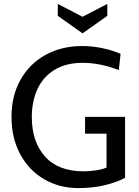

<svg xmlns="http://www.w3.org/2000/svg" viewBox="-20 -950 712 984"><path d="M39 -351Q39 -460 85.5 -542Q132 -624 214 -669Q296 -714 401 -714Q454 -714 505.5 -703Q557 -692 598 -674L589 -591Q492 -628 404 -628Q317 -628 258.5 -591.5Q200 -555 171.5 -492.5Q143 -430 143 -350Q143 -224 210.5 -148Q278 -72 409 -72Q437 -72 469 -76.5Q501 -81 526 -91V-265H416V-351H621V-39Q577 -15 515.5 -0.5Q454 14 382 14Q285 14 207 -31Q129 -76 84 -159Q39 -242 39 -351ZM276 -869V-930L403 -864L530 -930V-869L403 -779Z"/></svg>

Font: Cabin
Style: Regular
Weight: 400
Designer: Pablo Impallari
Foundry: Pablo Impallari. http://www.impallari.com Igino Marini. http://www.ikern.com
Version: Version 2.001